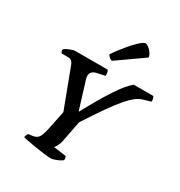

<svg xmlns="http://www.w3.org/2000/svg" viewBox="-222 -1133 1200 1283"><g transform="rotate(30 377.5 -491.5)"><path d="M355 0Q348 0 326 -2.5Q304 -5 275.5 -9Q247 -13 217.5 -18Q188 -23 165.5 -27.5Q143 -32 135 -35Q140 -55 149 -66L182 -70Q211 -74 225 -94.5Q239 -115 251 -173L279 -310L166 -610Q160 -626 150.5 -635Q141 -644 121 -644H73Q70 -647 67 -654Q64 -661 65 -671Q71 -678 86.5 -685.5Q102 -693 118.5 -698.5Q135 -704 142 -704H394Q398 -698 400.5 -688Q403 -678 402 -661L345 -649Q323 -645 309.5 -633Q296 -621 296 -601Q296 -588 302 -570L365 -366H368Q443 -505 497.5 -587.5Q552 -670 595 -704H746Q749 -698 752.5 -688Q756 -678 754 -665L699 -649Q674 -642 648 -623Q622 -604 589 -566Q556 -528 511 -464Q466 -400 404 -304L373 -145Q368 -119 358 -101Q348 -83 342 -77L439 -64Q440 -61 442.5 -54Q445 -47 444 -35Q427 -21 400.5 -10.5Q374 0 355 0ZM388 -769Q375 -772 365 -781.5Q355 -791 352 -799Q389 -852 424 -894Q459 -936 486 -959.5Q513 -983 525 -983Q536 -983 550.5 -972Q565 -961 576.5 -944.5Q588 -928 590 -911Z"/></g></svg>

Font: Texturina
Style: Bold Italic
Weight: 700
Italic angle: -11°
Designer: Guillermo Torres Carreño
Foundry: Omnibus-Type
Version: Version 1.002; ttfautohint (v1.8.3)